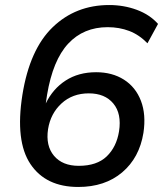

<svg xmlns="http://www.w3.org/2000/svg" viewBox="-20 -734 648 763"><path d="M291 9Q162 9 101 -82Q40 -173 69 -357Q98 -538 189.5 -626Q281 -714 414 -714Q472 -714 523.5 -695Q575 -676 608 -639L566 -562Q533 -596 493.5 -611Q454 -626 408 -626Q312 -626 251 -560.5Q190 -495 167 -357L162 -323Q190 -381 241 -414Q292 -447 362 -447Q426 -447 472.5 -417.5Q519 -388 540 -333.5Q561 -279 550 -206Q534 -107 465.5 -49Q397 9 291 9ZM293 -75Q365 -75 404 -112.5Q443 -150 453 -212Q464 -282 430.5 -322.5Q397 -363 333 -363Q268 -363 224.5 -323Q181 -283 171 -221Q161 -155 194.5 -115Q228 -75 293 -75Z"/></svg>

Font: Mulish SemiBold
Style: Italic
Weight: 600
Italic angle: -9°
Designer: Vernon Adams
Foundry: Vernon Adams
Version: Version 3.603; ttfautohint (v1.8.3)